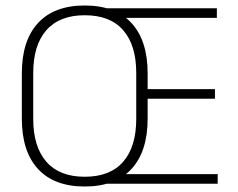

<svg xmlns="http://www.w3.org/2000/svg" viewBox="-20 -669 868 699"><path d="M288.5 10Q177 10 118.2 -54Q59.5 -118 59.5 -237V-402Q59.5 -521 118.2 -585Q177 -649 288.5 -649Q400 -649 458.8 -585Q517.5 -521 517.5 -402V-237Q517.5 -118 458.8 -54Q400 10 288.5 10ZM288.5 -25.5Q381 -25.5 428.5 -80.2Q476 -135 476 -236V-403.5Q476 -504.5 428.5 -559Q381 -613.5 288.5 -613.5Q196.5 -613.5 148.8 -559Q101 -504.5 101 -403.5V-236Q101 -135 148.8 -80.2Q196.5 -25.5 288.5 -25.5ZM362 0V-35H772.5V0ZM486.5 -309.5V-344.5H762.5V-309.5ZM361 -604V-639H769.5V-604Z"/></svg>

Font: Anek Odia Medium ExtraLight
Style: Regular
Weight: 250
Version: Version 1.003